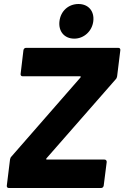

<svg xmlns="http://www.w3.org/2000/svg" viewBox="-20 -939 621 959"><path d="M351 -746C399 -746 440 -783 446 -833C452 -884 421 -919 372 -919C322 -919 283 -884 277 -833C271 -783 301 -746 351 -746ZM24 0H485C492 0 497 -5 498 -12L513 -130C513 -137 509 -142 502 -142H214C210 -142 210 -145 212 -148L558 -543C562 -547 564 -552 565 -558L581 -688C582 -695 578 -700 571 -700H110C103 -700 98 -695 97 -688L83 -570C82 -563 86 -558 93 -558H380C384 -558 384 -555 382 -552L37 -157C33 -153 31 -148 30 -142L14 -12C13 -5 17 0 24 0Z"/></svg>

Font: Barlow ExtraBold
Style: Italic
Weight: 800
Italic angle: -7°
Designer: Jeremy Tribby
Foundry: Tribby Type
Version: Version 1.422;hotconv 1.0.109;makeotfexe 2.5.65596